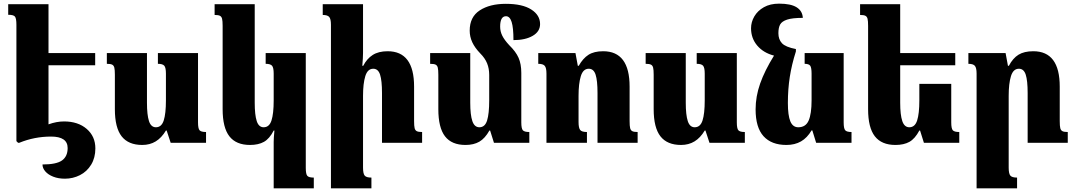

<svg xmlns="http://www.w3.org/2000/svg" viewBox="-20 -783 5896 1053"><path d="M246 -425V-101Q290 -117 331 -117Q408 -117 455.5 -76Q503 -35 503 31Q503 82 480 120Q457 158 418.5 177.5Q380 197 336 197Q300 197 272 186Q244 175 228.5 157Q213 139 213 119Q289 119 320 97Q351 75 351 29Q351 -34 260 -34Q169 -34 86 0H79L70 -9V-647Q70 -682 62 -692Q54 -702 25 -702V-760H246V-492H502V-425Z M610 -184V-373Q610 -400 607 -412Q604 -424 595 -428.5Q586 -433 566 -433V-492H786V-220Q786 -153 797 -119Q808 -85 835 -85Q866 -85 878 -122.5Q890 -160 890 -232V-379Q890 -412 881 -422.5Q872 -433 846 -433V-492H1066V-112Q1066 -78 1074.5 -68.5Q1083 -59 1110 -59V0H916L894 -67H890Q866 -27 834 -7.5Q802 12 760 12Q684 12 647 -35.5Q610 -83 610 -184Z M1481 -5Q1481 -25 1485 -67H1481Q1458 -22 1427.5 -5Q1397 12 1351 12Q1275 12 1238 -35.5Q1201 -83 1201 -184V-641Q1201 -668 1198 -680Q1195 -692 1186 -696.5Q1177 -701 1157 -701V-760H1377V-220Q1377 -153 1388 -119Q1399 -85 1426 -85Q1457 -85 1469 -122.5Q1481 -160 1481 -232V-379Q1481 -412 1472 -422.5Q1463 -433 1437 -433V-492H1657V138Q1657 172 1665.5 181.5Q1674 191 1701 191V250H1481Z M2295 0H2075V-273Q2075 -341 2064.5 -373.5Q2054 -406 2027 -406Q1996 -406 1983.5 -365.5Q1971 -325 1971 -257V136Q1971 169 1980 180Q1989 191 2017 191V250H1795V-647Q1795 -679 1785.5 -690Q1776 -701 1750 -701V-760H1971V-492Q1971 -468 1967 -422H1972Q1992 -461 2024 -481.5Q2056 -502 2106 -502Q2251 -502 2251 -308V-119Q2251 -92 2254 -80Q2257 -68 2266 -63.5Q2275 -59 2295 -59Z M2883 -59V0H2689L2668 -67H2664Q2640 -24 2609 -6Q2578 12 2533 12Q2457 12 2420.5 -35.5Q2384 -83 2384 -184V-373Q2384 -400 2381 -412Q2378 -424 2369 -428.5Q2360 -433 2339 -433V-492H2559V-220Q2559 -153 2570.5 -119Q2582 -85 2609 -85Q2640 -85 2651.5 -122.5Q2663 -160 2663 -232V-372Q2663 -407 2651.5 -435.5Q2640 -464 2614 -490Q2584 -521 2570 -551.5Q2556 -582 2556 -615Q2556 -690 2611 -726Q2666 -762 2754 -762Q2845 -762 2893.5 -731Q2942 -700 2942 -651Q2942 -610 2901.5 -586.5Q2861 -563 2796 -563Q2796 -631 2786 -662.5Q2776 -694 2755 -694Q2723 -694 2723 -637Q2723 -611 2734.5 -587.5Q2746 -564 2773 -535Q2809 -500 2824 -466Q2839 -432 2839 -383V-112Q2839 -78 2847.5 -68.5Q2856 -59 2883 -59Z M3477 0H3257V-273Q3257 -341 3246.5 -373.5Q3236 -406 3209 -406Q3178 -406 3165.5 -365.5Q3153 -325 3153 -257V-114Q3153 -81 3162 -70Q3171 -59 3199 -59V0H2977V-379Q2977 -411 2967.5 -422Q2958 -433 2932 -433V-492H3136L3149 -422H3154Q3177 -463 3207.5 -482.5Q3238 -502 3288 -502Q3433 -502 3433 -308V-119Q3433 -92 3436 -80Q3439 -68 3448 -63.5Q3457 -59 3477 -59Z M3565 -184V-373Q3565 -400 3562 -412Q3559 -424 3550 -428.5Q3541 -433 3521 -433V-492H3741V-220Q3741 -153 3752 -119Q3763 -85 3790 -85Q3821 -85 3833 -122.5Q3845 -160 3845 -232V-379Q3845 -412 3836 -422.5Q3827 -433 3801 -433V-492H4021V-112Q4021 -78 4029.5 -68.5Q4038 -59 4065 -59V0H3871L3849 -67H3845Q3821 -27 3789 -7.5Q3757 12 3715 12Q3639 12 3602 -35.5Q3565 -83 3565 -184Z M4650 -59V0H4456L4435 -68H4431Q4407 -27 4373 -7.5Q4339 12 4293 12Q4211 12 4167.5 -36Q4124 -84 4124 -183Q4124 -254 4149 -325Q4174 -396 4225 -478Q4167 -493 4133 -533Q4099 -573 4099 -628Q4099 -662 4117 -693Q4135 -724 4169.5 -743.5Q4204 -763 4253 -763Q4317 -763 4349 -743Q4381 -723 4383 -685Q4326 -685 4297 -675.5Q4268 -666 4258.5 -648.5Q4249 -631 4249 -601Q4249 -567 4268.5 -546Q4288 -525 4345 -514V-501Q4322 -429 4311.5 -361Q4301 -293 4301 -218Q4301 -150 4314.5 -117.5Q4328 -85 4358 -85Q4399 -85 4415 -122Q4431 -159 4431 -232V-379Q4431 -412 4423.5 -422.5Q4416 -433 4393 -433V-492H4607V-112Q4607 -78 4615.5 -68.5Q4624 -59 4650 -59Z M5241 -59V0H5047L5026 -67H5022Q4998 -22 4967.5 -5Q4937 12 4891 12Q4815 12 4778 -35.5Q4741 -83 4741 -184V-641Q4741 -668 4738 -680Q4735 -692 4726 -696.5Q4717 -701 4697 -701V-760H4917V-492H5219V-425H4917V-220Q4917 -153 4928.5 -119Q4940 -85 4967 -85Q4998 -85 5010 -122.5Q5022 -160 5022 -232V-323H5197V-112Q5197 -78 5205.5 -68.5Q5214 -59 5241 -59Z M5836 0H5616V-273Q5616 -341 5605.5 -373.5Q5595 -406 5568 -406Q5537 -406 5524.5 -365.5Q5512 -325 5512 -257V136Q5512 169 5521 180Q5530 191 5558 191V250H5336V-379Q5336 -411 5326.5 -422Q5317 -433 5291 -433V-492H5495L5508 -422H5513Q5535 -464 5566 -483Q5597 -502 5647 -502Q5792 -502 5792 -308V-119Q5792 -92 5795 -80Q5798 -68 5807 -63.5Q5816 -59 5836 -59Z"/></svg>

Font: Noto Serif Armenian Black Narrow
Style: Regular
Weight: 900
Width: 4
Designer: Monotype Design team
Foundry: Monotype Imaging Inc.
Version: Version 1.000